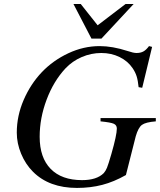

<svg xmlns="http://www.w3.org/2000/svg" viewBox="-20 -900 781 938"><path d="M723.1 -670.9 674.8 -471.2 657.2 -474.1Q653.8 -507.3 647.5 -527.3Q641.1 -547.4 627.9 -566.9Q604.5 -601.6 564.2 -621.3Q523.9 -641.1 475.1 -641.1Q425.3 -641.1 379.4 -621.3Q333.5 -601.6 299.8 -565.9Q241.7 -503.4 207.8 -413.3Q173.8 -323.2 173.8 -231.9Q173.8 -129.9 227.5 -75Q281.2 -20 380.9 -20Q452.6 -20 486.8 -54.2Q496.1 -64.5 502.7 -80.6Q509.3 -96.7 523.9 -147Q550.8 -240.7 550.8 -272Q550.8 -288.6 535.9 -295.4Q521 -302.2 471.2 -307.1V-323.2H741.2V-307.1Q691.4 -303.2 673.3 -289.8Q655.3 -276.4 643.1 -233.9L595.2 -44.9Q536.6 -11.7 479.5 3.2Q422.4 18.1 356 18.1Q220.2 18.1 141.1 -61Q104.5 -97.7 83.3 -148.7Q62 -199.7 62 -252Q62 -334 95.7 -411.9Q129.4 -489.7 184.3 -547.4Q239.3 -605 314 -639.9Q388.7 -674.8 466.8 -674.8Q529.3 -674.8 603 -650.9Q631.8 -641.1 647 -641.1Q667 -641.1 680.7 -648.7Q694.3 -656.2 708 -674.8ZM632.8 -880.4 475.6 -711.4H426.8L338.9 -880.4H374.5L457 -776.4L593.3 -880.4Z"/></svg>

Font: Accordance
Style: Italic
Weight: 400
Italic angle: -11°
Version: Version 1.2 (build January 31, 2020) Miklal Software Solutio